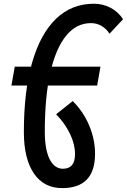

<svg xmlns="http://www.w3.org/2000/svg" viewBox="-20 -762 672 1017"><path d="M309.1 234.4Q212.4 234.4 159.4 156.5Q106.4 78.6 106.4 -63Q106.4 -278.8 150.1 -430.7Q193.8 -582.5 276.6 -662.4Q359.4 -742.2 477.1 -742.2Q525.4 -742.2 565.9 -720.7Q606.4 -699.2 631.8 -660.2L560.1 -583.5Q543 -610.4 517.3 -625Q491.7 -639.6 461.9 -639.6Q384.3 -639.6 329.6 -572Q274.9 -504.4 246.1 -376Q217.3 -247.6 217.3 -64.5Q217.3 29.3 242.7 80.6Q268.1 131.8 313.5 131.8Q377.4 131.8 377.4 54.7Q377.4 2.9 351.1 -52.5Q324.7 -107.9 277.3 -156.7L365.2 -226.6Q421.4 -170.9 452.4 -97.4Q483.4 -23.9 483.4 53.2Q483.4 234.4 309.1 234.4ZM40.5 -309.1 58.1 -408.7H512.2L494.6 -309.1Z"/></svg>

Font: Cascadia Mono Medium
Style: Italic
Weight: 500
Italic angle: -10°
Monospace: yes
Designer: Aaron Bell
Foundry: Saja Typeworks
Version: Version 2407.024